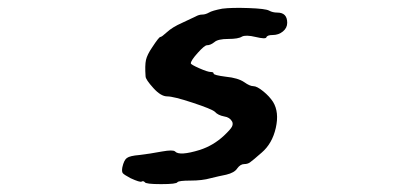

<svg xmlns="http://www.w3.org/2000/svg" viewBox="-20 -415 1040 488"><path d="M545 -393Q569 -396 612 -394.5Q655 -393 664 -388Q673 -383 685 -383Q710 -383 710 -357Q710 -344 699 -335Q688 -326 673 -326Q659 -326 657 -320Q655 -315 630 -321Q605 -327 595 -322Q586 -316 560 -316Q534 -316 525 -308Q515 -300 506 -300Q500 -300 482.5 -280.5Q465 -261 465 -254Q465 -251 486.5 -241.5Q508 -232 516 -232Q523 -232 523 -228Q523 -224 554 -220Q585 -217 601 -206Q615 -196 624 -196Q633 -196 649 -183Q665 -170 674 -156Q690 -130 681 -90Q672 -50 645 -27Q621 -6 615 -2Q609 2 601 2Q591 2 583 13Q576 24 555 29Q535 33 515 38Q494 44 464 44Q435 44 431 48Q429 53 389.5 53Q350 53 348 48Q344 44 340 46.5Q336 49 312 38Q295 29 292 25Q289 21 291 10Q295 -8 302.5 -13.5Q310 -19 334 -21Q360 -24 392 -30Q420 -35 425 -30Q436 -18 488 -34Q522 -45 549 -70Q566 -86 569.5 -93Q573 -100 570 -106Q564 -117 550 -119Q534 -122 526 -131Q518 -138 469.5 -154Q421 -170 405 -170Q389 -170 370 -191Q350 -213 350 -221Q348 -249 351 -262.5Q354 -276 367 -295Q384 -321 387.5 -321Q391 -321 404 -333Q418 -346 443 -357Q471 -370 477 -373Q486 -378 494 -378Q502 -378 511 -383Q519 -388 545 -393Z"/></svg>

Font: kilitelen
Style: Regular
Weight: 400
Designer: kili Temeke
Version: Version 1.0